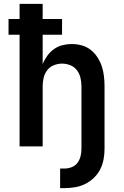

<svg xmlns="http://www.w3.org/2000/svg" viewBox="-20 -755 640 990"><path d="M290 215V114H312Q331 114 349.5 107Q368 100 379.5 84.5Q391 69 395.5 50Q400 31 400 12V-310Q400 -332 395 -353.5Q390 -375 377 -392.5Q364 -410 343 -418.5Q322 -427 300 -427Q278 -427 257 -418.5Q236 -410 223 -392.5Q210 -375 205 -353.5Q200 -332 200 -310V0H81V-576H24V-657H81V-735H200V-657H300V-576H200V-424Q209 -447 223.5 -467Q238 -487 258 -501.5Q278 -516 302 -522Q326 -528 350 -528Q376 -528 401.5 -521Q427 -514 447.5 -498Q468 -482 482.5 -459.5Q497 -437 505 -412.5Q513 -388 516 -362Q519 -336 519 -310V12Q519 40 514 67Q509 94 496.5 118.5Q484 143 463.5 162.5Q443 182 418.5 194Q394 206 366.5 210.5Q339 215 312 215Z"/></svg>

Font: Iosevka Extended
Style: Bold
Weight: 700
Width: 7
Monospace: yes
Designer: Belleve Invis
Foundry: Belleve Invis
Version: Version 32.5.0; ttfautohint (v1.8.4)